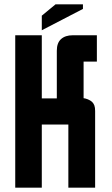

<svg xmlns="http://www.w3.org/2000/svg" viewBox="-20 -862 515 882"><path d="M403 -394Q410 -387 413.5 -377.5Q417 -368 417 -352V0H294V-290H172V0H50V-700H172V-410H241V-629Q241 -665 260.5 -682.5Q280 -700 314 -700H425V-579H364V-411Q373 -410 384 -405.5Q395 -401 403 -394ZM172 -723V-790L235 -842H361V-821Z"/></svg>

Font: Tschichold
Style: Bold
Weight: 700
Designer: Peter Wiegel
Foundry: Peter Wiegel
Version: Version 1.000; ttfautohint (v1.3)